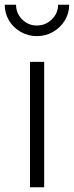

<svg xmlns="http://www.w3.org/2000/svg" viewBox="-61 -793 313 813"><path d="M66 -531H126V0H66ZM-41 -773H7Q7 -737 32.5 -711Q58 -685 95 -685Q132 -685 158.5 -711Q185 -737 185 -773H232Q232 -737 213.5 -706.5Q195 -676 163.5 -658Q132 -640 95 -640Q58 -640 26.5 -658Q-5 -676 -23 -706.5Q-41 -737 -41 -773Z"/></svg>

Font: BLUETTI 2.0 Extralight
Style: Roman
Weight: 200
Designer: Stijn de Vries
Foundry: tokotype
Version: Version 2.005;October 31, 2023;FontCreator 14.0.0.2814 64-bi